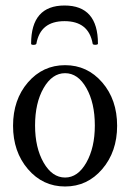

<svg xmlns="http://www.w3.org/2000/svg" viewBox="-20 -659 468 690"><path d="M91.8 -502Q91.8 -639.2 211.9 -639.2Q332 -639.2 332 -502Q332 -499.5 327.4 -498.5Q322.8 -497.6 318.1 -498.3Q313.5 -499 313 -502Q298.8 -583 211.9 -583Q125 -583 110.8 -502Q109.4 -498 100.6 -497.8Q91.8 -497.6 91.8 -502ZM26.9 -207Q26.9 -300.8 80.3 -362.8Q133.8 -424.8 213.9 -424.8Q293.9 -424.8 347.4 -362.8Q400.9 -300.8 400.9 -207Q400.9 -113.8 347.4 -51.3Q293.9 11.2 213.9 11.2Q133.8 11.2 80.3 -51.3Q26.9 -113.8 26.9 -207ZM213.9 -21Q259.8 -21 290.3 -74.7Q320.8 -128.4 320.8 -208Q320.8 -289.1 290.5 -342.5Q260.3 -396 213.9 -396Q167.5 -396 136.7 -342.5Q106 -289.1 106 -208Q106 -128.4 136.7 -74.7Q167.5 -21 213.9 -21Z"/></svg>

Font: Junicode SmCond
Style: Regular
Weight: 400
Width: 4
Designer: Peter S. Baker
Version: Version 2.206